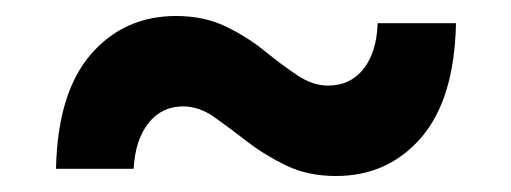

<svg xmlns="http://www.w3.org/2000/svg" viewBox="-20 -471 639 240"><path d="M400 -251Q365 -251 338 -264Q311 -277 289 -294Q267 -311 248 -324.5Q229 -338 209 -338Q182 -338 165.5 -317Q149 -296 147 -260H50Q52 -355 93.5 -403Q135 -451 200 -451Q235 -451 262 -438Q289 -425 310.5 -407.5Q332 -390 351.5 -377Q371 -364 390 -364Q418 -364 434.5 -385Q451 -406 452 -442H550Q548 -347 506.5 -299Q465 -251 400 -251Z"/></svg>

Font: Montserrat
Style: Bold
Weight: 700
Designer: Julieta Ulanovsky
Foundry: Julieta Ulanovsky
Version: Version 9.000; ttfautohint (v1.8.4.7-5d5b)